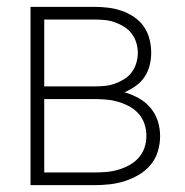

<svg xmlns="http://www.w3.org/2000/svg" viewBox="-20 -540 540 560"><path d="M69 0V-520H256Q276 -520 296 -517.5Q316 -515 335 -508.5Q354 -502 371 -490.5Q388 -479 399.5 -462.5Q411 -446 416 -426Q421 -406 421 -386Q421 -368 416.5 -349.5Q412 -331 401.5 -315.5Q391 -300 375.5 -289Q360 -278 343 -271Q364 -265 384 -254Q404 -243 418.5 -226Q433 -209 440 -187.5Q447 -166 447 -143Q447 -121 440.5 -99Q434 -77 419.5 -59.5Q405 -42 385.5 -30.5Q366 -19 344.5 -12Q323 -5 300.5 -2.5Q278 0 256 0ZM109 -288H256Q271 -288 286 -289.5Q301 -291 315 -296Q329 -301 342 -309Q355 -317 364 -329Q373 -341 377.5 -356Q382 -371 382 -386Q382 -401 377.5 -415.5Q373 -430 364 -442Q355 -454 342 -462Q329 -470 315 -475Q301 -480 286 -481.5Q271 -483 256 -483H109ZM109 -37H256Q273 -37 290.5 -38.5Q308 -40 325 -45Q342 -50 357.5 -58.5Q373 -67 384.5 -80Q396 -93 401.5 -109.5Q407 -126 407 -144Q407 -161 401.5 -178Q396 -195 384.5 -208Q373 -221 357.5 -229.5Q342 -238 325 -243Q308 -248 290.5 -249.5Q273 -251 256 -251H109Z"/></svg>

Font: Iosevka Curly Extralight
Style: Regular
Weight: 200
Monospace: yes
Designer: Belleve Invis
Foundry: Belleve Invis
Version: Version 22.1.2; ttfautohint (v1.8.4)